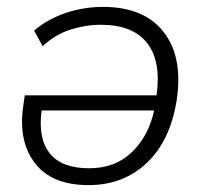

<svg xmlns="http://www.w3.org/2000/svg" viewBox="-20 -530 590 558"><path d="M237 8Q130 8 81 -56.5Q32 -121 48 -225L52 -253H435Q449 -352 407.5 -405Q366 -458 273 -458Q229 -458 185 -444Q141 -430 104 -396L79 -441Q119 -475 171.5 -492.5Q224 -510 279 -510Q399 -510 456 -436.5Q513 -363 493 -236Q474 -120 406 -56Q338 8 237 8ZM239 -41Q315 -41 363.5 -88Q412 -135 428 -209H101Q90 -128 124.5 -84.5Q159 -41 239 -41Z"/></svg>

Font: Mulish Light
Style: Italic
Weight: 300
Italic angle: -9°
Designer: Vernon Adams
Foundry: Vernon Adams
Version: Version 3.603; ttfautohint (v1.8.3)